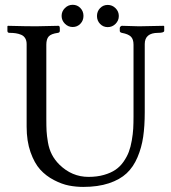

<svg xmlns="http://www.w3.org/2000/svg" viewBox="-20 -752 701 785"><path d="M245.4 -655Q231.9 -668.5 231.9 -687Q231.9 -705.6 245.4 -719Q258.8 -732.4 277.3 -732.4Q295.9 -732.4 308.6 -719.2Q321.3 -706.1 321.3 -687Q321.3 -668 308.6 -654.8Q295.9 -641.6 277.3 -641.6Q258.8 -641.6 245.4 -655ZM389.2 -654.3Q376.5 -667.5 376.5 -686.5Q376.5 -705.6 389.2 -718.8Q401.9 -731.9 420.4 -731.9Q439 -731.9 452.4 -718.5Q465.8 -705.1 465.8 -686.5Q465.8 -668 452.4 -654.5Q439 -641.1 420.4 -641.1Q401.9 -641.1 389.2 -654.3ZM320.3 12.2Q290.5 12.2 261.7 6.6Q232.9 1 200.4 -15.9Q168 -32.7 144.3 -58.8Q120.6 -85 104.7 -130.1Q88.9 -175.3 88.9 -233.9V-571.8Q88.9 -585.9 83 -595.7Q77.1 -605.5 66.4 -609.9Q55.7 -614.3 44.4 -616Q33.2 -617.7 18.6 -617.7Q10.3 -617.7 10.3 -626V-644.5L12.2 -646.5Q88.4 -644.5 127.4 -644.5Q147.5 -644.5 218.8 -646.5Q224.6 -646.5 224.6 -635.7V-626Q224.6 -618.7 216.8 -617.7Q188.5 -613.8 179 -602.8Q169.4 -591.8 169.4 -569.3V-267.1Q169.4 -234.9 170.4 -216.3Q171.4 -197.8 176 -170.2Q180.7 -142.6 192.1 -120.4Q203.6 -98.1 222.7 -79.1Q273.9 -28.8 341.8 -28.8Q377 -28.8 405 -36.9Q433.1 -44.9 452.1 -57.9Q471.2 -70.8 485.1 -90.8Q499 -110.8 506.6 -130.9Q514.2 -150.9 518.8 -177.5Q523.4 -204.1 524.7 -226.1Q525.9 -248 525.9 -275.4V-569.3Q525.9 -591.8 515.1 -602.3Q504.4 -612.8 478 -617.7Q469.7 -619.6 469.7 -626V-637.2Q469.7 -641.1 472.9 -643.8Q476.1 -646.5 478.5 -646.5Q533.2 -644.5 548.8 -644.5L649.4 -646.5L651.4 -644.5V-626Q651.4 -617.7 626.5 -617.7Q571.8 -617.7 571.8 -571.8V-293Q571.8 -236.3 565.4 -192.6Q559.1 -148.9 542.2 -109.1Q525.4 -69.3 497.8 -43.5Q470.2 -17.6 425.3 -2.7Q380.4 12.2 320.3 12.2Z"/></svg>

Font: Libertinage
Style: f
Weight: 400
Designer: OSP
Foundry: OSP
Version: Version 1.0; 2008; OFL relea